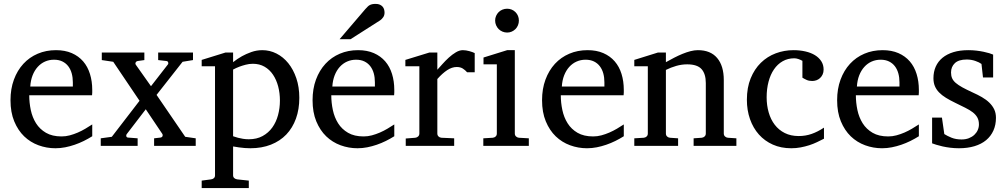

<svg xmlns="http://www.w3.org/2000/svg" viewBox="-20 -753 5195 991"><path d="M456.1 -49.8Q435.1 -36.6 412.4 -25.4Q389.6 -14.2 365.5 -5.9Q341.3 2.4 316.4 7.3Q291.5 12.2 266.1 12.2Q220.7 12.2 178.7 -3.2Q136.7 -18.6 104.7 -49.3Q72.8 -80.1 53.5 -126.7Q34.2 -173.3 34.2 -235.8Q34.2 -294.4 51.8 -342Q69.3 -389.6 100.6 -423.6Q131.8 -457.5 174.8 -475.8Q217.8 -494.1 269 -494.1Q315.4 -494.1 350.6 -478.8Q385.7 -463.4 409.2 -436.3Q432.6 -409.2 444.3 -371.3Q456.1 -333.5 456.1 -289.1V-275.9Q456.1 -268.1 455.1 -261.2H130.9Q130.9 -223.1 138.9 -185.1Q147 -147 166 -116.7Q185.1 -86.4 217.3 -67.6Q249.5 -48.8 297.9 -48.8Q319.3 -48.8 340.3 -54.4Q361.3 -60.1 381.6 -68.8Q401.9 -77.6 420.4 -88.6Q439 -99.6 456.1 -110.8ZM356 -328.1Q356 -353 350.1 -374.3Q344.2 -395.5 332.3 -411.1Q320.3 -426.8 302 -435.8Q283.7 -444.8 258.8 -444.8Q233.9 -444.8 212.4 -435.3Q190.9 -425.8 174.6 -407.7Q158.2 -389.6 148.2 -364Q138.2 -338.4 136.2 -306.2H356Z M775.4 0V-39.1L809.1 -43Q815.9 -43.9 818.6 -49.8Q821.3 -55.7 818.4 -61L732.4 -189L634.3 -61Q630.4 -56.6 631.8 -50.3Q633.3 -43.9 640.1 -43L690.4 -39.1V0H500V-39.1L557.1 -46.9L700.2 -232.9L564.5 -434.1L505.4 -442.9V-481.9H725.1V-442.9L690.4 -438Q683.6 -437 680.4 -431.2Q677.2 -425.3 680.2 -419.9L759.3 -308.1L846.2 -419.9Q850.1 -424.3 848.1 -430.7Q846.2 -437 839.4 -438L796.4 -442.9V-481.9H976.1V-442.9L922.4 -434.1L788.1 -263.2L936 -46.9L990.2 -39.1V0Z M1424.8 -233.9Q1424.8 -272.5 1415.8 -306.9Q1406.7 -341.3 1389.2 -367.4Q1371.6 -393.6 1345.5 -408.7Q1319.3 -423.8 1285.2 -423.8Q1266.1 -423.8 1247.8 -418.9Q1229.5 -414.1 1215.3 -408.7Q1198.7 -402.3 1183.1 -394V-49.8Q1194.8 -45.4 1208 -42Q1219.2 -39.1 1233.9 -36.6Q1248.5 -34.2 1264.2 -34.2Q1305.2 -34.2 1335.4 -50.8Q1365.7 -67.4 1385.5 -95Q1405.3 -122.6 1415 -158.7Q1424.8 -194.8 1424.8 -233.9ZM1524.9 -248Q1524.9 -189 1507.6 -140.9Q1490.2 -92.8 1457.8 -58.8Q1425.3 -24.9 1378.2 -6.3Q1331.1 12.2 1272 12.2Q1258.3 12.2 1242.7 11Q1227.1 9.8 1213.9 7.8Q1198.2 5.9 1183.1 2.9V151.9Q1183.1 161.1 1189.5 166.5Q1195.8 171.9 1205.1 172.9L1264.2 179.2V217.8H1021V179.2L1068.8 172.9Q1078.1 171.9 1084 166.5Q1089.8 161.1 1089.8 151.9V-411.1H1021V-443.8L1144 -481.9H1183.1V-432.1Q1204.6 -449.2 1229 -462.9Q1250 -474.6 1277.3 -484.4Q1304.7 -494.1 1334 -494.1Q1372.6 -494.1 1407.2 -476.6Q1441.9 -459 1468 -426.8Q1494.1 -394.5 1509.5 -349.1Q1524.9 -303.7 1524.9 -248Z M2015.1 -49.8Q1994.1 -36.6 1971.4 -25.4Q1948.7 -14.2 1924.6 -5.9Q1900.4 2.4 1875.5 7.3Q1850.6 12.2 1825.2 12.2Q1779.8 12.2 1737.8 -3.2Q1695.8 -18.6 1663.8 -49.3Q1631.8 -80.1 1612.5 -126.7Q1593.3 -173.3 1593.3 -235.8Q1593.3 -294.4 1610.8 -342Q1628.4 -389.6 1659.7 -423.6Q1690.9 -457.5 1733.9 -475.8Q1776.9 -494.1 1828.1 -494.1Q1874.5 -494.1 1909.7 -478.8Q1944.8 -463.4 1968.3 -436.3Q1991.7 -409.2 2003.4 -371.3Q2015.1 -333.5 2015.1 -289.1V-275.9Q2015.1 -268.1 2014.2 -261.2H1689.9Q1689.9 -223.1 1698 -185.1Q1706.1 -147 1725.1 -116.7Q1744.1 -86.4 1776.4 -67.6Q1808.6 -48.8 1856.9 -48.8Q1878.4 -48.8 1899.4 -54.4Q1920.4 -60.1 1940.7 -68.8Q1960.9 -77.6 1979.5 -88.6Q1998 -99.6 2015.1 -110.8ZM1915 -328.1Q1915 -353 1909.2 -374.3Q1903.3 -395.5 1891.4 -411.1Q1879.4 -426.8 1861.1 -435.8Q1842.8 -444.8 1817.9 -444.8Q1793 -444.8 1771.5 -435.3Q1750 -425.8 1733.6 -407.7Q1717.3 -389.6 1707.3 -364Q1697.3 -338.4 1695.3 -306.2H1915ZM1964.8 -688Q1964.8 -674.3 1958.3 -664.6Q1951.7 -654.8 1941.9 -647.9L1789.6 -550.8H1732.9L1865.7 -706.1Q1871.6 -712.4 1876.5 -717.5Q1881.3 -722.7 1887.2 -726.1Q1893.1 -729.5 1900.6 -731.2Q1908.2 -732.9 1918.9 -732.9Q1932.1 -732.9 1940.9 -728.8Q1949.7 -724.6 1955.1 -718.3Q1960.4 -711.9 1962.6 -703.9Q1964.8 -695.8 1964.8 -688Z M2391.1 -379.9Q2381.3 -391.1 2368.7 -399.2Q2356 -407.2 2337.4 -407.2Q2313 -407.2 2288.1 -390.9Q2263.2 -374.5 2237.3 -345.2V-64Q2237.3 -54.7 2243.2 -48.8Q2249 -43 2258.3 -42L2324.2 -39.1V0H2074.2V-38.1L2123.5 -42Q2132.3 -43 2138.4 -48.8Q2144.5 -54.7 2144.5 -64V-411.1H2072.3V-443.8L2196.3 -481.9H2237.3V-393.1Q2248 -404.8 2263.4 -422.1Q2278.8 -439.5 2296.4 -455.6Q2314 -471.7 2332.8 -482.9Q2351.6 -494.1 2369.1 -494.1Q2377 -494.1 2385.7 -492.7Q2394.5 -491.2 2402.8 -489Q2411.1 -486.8 2418.2 -484.1Q2425.3 -481.4 2430.2 -479V-379.9Z M2474.6 0V-39.1L2523.4 -42Q2532.7 -43 2538.6 -48.8Q2544.4 -54.7 2544.4 -64V-420.9H2475.6V-456.1L2597.7 -494.1H2637.2V-64Q2637.2 -54.7 2643.3 -48.8Q2649.4 -43 2658.2 -42L2709.5 -39.1V0ZM2658.2 -647Q2658.2 -634.3 2653.6 -622.8Q2648.9 -611.3 2640.6 -603Q2632.3 -594.7 2621.3 -589.8Q2610.4 -585 2597.7 -585Q2585 -585 2573.5 -589.8Q2562 -594.7 2553.7 -603Q2545.4 -611.3 2540.5 -622.8Q2535.6 -634.3 2535.6 -647Q2535.6 -659.7 2540.5 -670.9Q2545.4 -682.1 2553.7 -690.4Q2562 -698.7 2573.5 -703.4Q2585 -708 2597.7 -708Q2610.4 -708 2621.3 -703.4Q2632.3 -698.7 2640.6 -690.4Q2648.9 -682.1 2653.6 -670.9Q2658.2 -659.7 2658.2 -647Z M3199.7 -49.8Q3178.7 -36.6 3156 -25.4Q3133.3 -14.2 3109.1 -5.9Q3085 2.4 3060.1 7.3Q3035.2 12.2 3009.8 12.2Q2964.4 12.2 2922.4 -3.2Q2880.4 -18.6 2848.4 -49.3Q2816.4 -80.1 2797.1 -126.7Q2777.8 -173.3 2777.8 -235.8Q2777.8 -294.4 2795.4 -342Q2813 -389.6 2844.2 -423.6Q2875.5 -457.5 2918.5 -475.8Q2961.4 -494.1 3012.7 -494.1Q3059.1 -494.1 3094.2 -478.8Q3129.4 -463.4 3152.8 -436.3Q3176.3 -409.2 3188 -371.3Q3199.7 -333.5 3199.7 -289.1V-275.9Q3199.7 -268.1 3198.7 -261.2H2874.5Q2874.5 -223.1 2882.6 -185.1Q2890.6 -147 2909.7 -116.7Q2928.7 -86.4 2960.9 -67.6Q2993.2 -48.8 3041.5 -48.8Q3063 -48.8 3084 -54.4Q3105 -60.1 3125.2 -68.8Q3145.5 -77.6 3164.1 -88.6Q3182.6 -99.6 3199.7 -110.8ZM3099.6 -328.1Q3099.6 -353 3093.8 -374.3Q3087.9 -395.5 3075.9 -411.1Q3064 -426.8 3045.7 -435.8Q3027.3 -444.8 3002.4 -444.8Q2977.5 -444.8 2956.1 -435.3Q2934.6 -425.8 2918.2 -407.7Q2901.9 -389.6 2891.8 -364Q2881.8 -338.4 2879.9 -306.2H3099.6Z M3560.1 0V-39.1L3602.1 -42Q3610.8 -43 3616.9 -48.8Q3623 -54.7 3623 -64V-324.2Q3623 -371.6 3601.1 -396.2Q3579.1 -420.9 3526.9 -420.9Q3498 -420.9 3470.2 -412.8Q3442.4 -404.8 3417 -392.1V-64Q3417 -54.7 3422.9 -48.8Q3428.7 -43 3438 -42L3480 -39.1V0H3253.9V-39.1L3302.7 -42Q3312 -43 3317.9 -48.8Q3323.7 -54.7 3323.7 -64V-411.1H3253.9V-443.8L3376 -481.9H3417V-432.1Q3438 -443.8 3459.7 -455.1Q3481.4 -466.3 3502.9 -475.1Q3524.4 -483.9 3544.4 -489Q3564.5 -494.1 3582 -494.1Q3647.5 -494.1 3681.6 -453.6Q3715.8 -413.1 3715.8 -339.8V-64Q3715.8 -54.7 3721.9 -48.8Q3728 -43 3736.8 -42L3780.8 -39.1V0Z M4232.9 -37.1Q4215.8 -28.3 4197 -19.3Q4178.2 -10.3 4157 -3.4Q4135.7 3.4 4112.5 7.8Q4089.4 12.2 4064 12.2Q4011.2 12.2 3969 -6.6Q3926.8 -25.4 3897 -58.8Q3867.2 -92.3 3851.1 -138.2Q3835 -184.1 3835 -237.8Q3835 -300.8 3854.5 -348.6Q3874 -396.5 3907.2 -429Q3940.4 -461.4 3984.1 -477.8Q4027.8 -494.1 4075.7 -494.1Q4108.4 -494.1 4137 -487.5Q4165.5 -481 4186.3 -468.3Q4207 -455.6 4219 -437Q4231 -418.5 4231 -394Q4231 -379.4 4225.8 -368.4Q4220.7 -357.4 4212.4 -349.9Q4204.1 -342.3 4193.6 -338.6Q4183.1 -335 4171.9 -335Q4155.3 -335 4143.1 -340.6Q4130.9 -346.2 4121.6 -352.1V-439Q4111.3 -444.8 4100.3 -448.5Q4089.4 -452.1 4079.6 -452.1Q4046.4 -452.1 4019.8 -437Q3993.2 -421.9 3974.9 -395Q3956.5 -368.2 3946.8 -331.3Q3937 -294.4 3937 -251Q3937 -209.5 3947.5 -172.9Q3958 -136.2 3978.8 -109.1Q3999.5 -82 4030.5 -66.4Q4061.5 -50.8 4102.5 -50.8Q4137.7 -50.8 4169.2 -61.8Q4200.7 -72.8 4232.9 -94.2Z M4722.7 -49.8Q4701.7 -36.6 4679 -25.4Q4656.2 -14.2 4632.1 -5.9Q4607.9 2.4 4583 7.3Q4558.1 12.2 4532.7 12.2Q4487.3 12.2 4445.3 -3.2Q4403.3 -18.6 4371.3 -49.3Q4339.4 -80.1 4320.1 -126.7Q4300.8 -173.3 4300.8 -235.8Q4300.8 -294.4 4318.4 -342Q4335.9 -389.6 4367.2 -423.6Q4398.4 -457.5 4441.4 -475.8Q4484.4 -494.1 4535.6 -494.1Q4582 -494.1 4617.2 -478.8Q4652.3 -463.4 4675.8 -436.3Q4699.2 -409.2 4710.9 -371.3Q4722.7 -333.5 4722.7 -289.1V-275.9Q4722.7 -268.1 4721.7 -261.2H4397.5Q4397.5 -223.1 4405.5 -185.1Q4413.6 -147 4432.6 -116.7Q4451.7 -86.4 4483.9 -67.6Q4516.1 -48.8 4564.5 -48.8Q4585.9 -48.8 4606.9 -54.4Q4627.9 -60.1 4648.2 -68.8Q4668.5 -77.6 4687 -88.6Q4705.6 -99.6 4722.7 -110.8ZM4622.6 -328.1Q4622.6 -353 4616.7 -374.3Q4610.8 -395.5 4598.9 -411.1Q4586.9 -426.8 4568.6 -435.8Q4550.3 -444.8 4525.4 -444.8Q4500.5 -444.8 4479 -435.3Q4457.5 -425.8 4441.2 -407.7Q4424.8 -389.6 4414.8 -364Q4404.8 -338.4 4402.8 -306.2H4622.6Z M5120.6 -145Q5120.6 -108.4 5107.4 -79.1Q5094.2 -49.8 5069.8 -29.5Q5045.4 -9.3 5009.8 1.5Q4974.1 12.2 4929.7 12.2Q4906.7 12.2 4885 9.5Q4863.3 6.8 4845 2.7Q4826.7 -1.5 4812.5 -5.9Q4798.3 -10.3 4791 -13.2V-146H4841.8L4854 -61Q4869.1 -51.3 4891.4 -42.2Q4913.6 -33.2 4942.9 -33.2Q4964.4 -33.2 4981 -39.8Q4997.6 -46.4 5009 -57.1Q5020.5 -67.9 5026.6 -81.8Q5032.7 -95.7 5032.7 -110.8Q5032.7 -131.8 5024.4 -146.7Q5016.1 -161.6 5000.5 -173.6Q4984.9 -185.5 4962.2 -196.8Q4939.5 -208 4910.6 -222.2Q4883.3 -235.4 4862.3 -248.3Q4841.3 -261.2 4826.9 -276.1Q4812.5 -291 4805.2 -308.8Q4797.9 -326.7 4797.9 -349.1Q4797.9 -382.3 4809.8 -409.2Q4821.8 -436 4844.7 -454.8Q4867.7 -473.6 4901.1 -483.9Q4934.6 -494.1 4978 -494.1Q5000 -494.1 5020 -491.7Q5040 -489.3 5056.6 -485.8Q5073.2 -482.4 5085.9 -478.5Q5098.6 -474.6 5106 -471.2V-353H5053.7L5045.9 -422.9Q5035.2 -431.2 5014.2 -438.5Q4993.2 -445.8 4969.7 -445.8Q4928.2 -445.8 4908.4 -427Q4888.7 -408.2 4888.7 -378.9Q4888.7 -361.8 4894.3 -349.1Q4899.9 -336.4 4912.8 -325.2Q4925.8 -314 4947 -302.2Q4968.3 -290.5 5000 -275.9Q5026.4 -264.2 5048.3 -251.5Q5070.3 -238.8 5086.4 -223.1Q5102.5 -207.5 5111.6 -188.5Q5120.6 -169.4 5120.6 -145Z"/></svg>

Font: BabelStone Ogham Lithic
Style: Regular
Weight: 400
Designer: Andrew West
Foundry: BabelStone
Version: Version 1.02 March 14, 2022